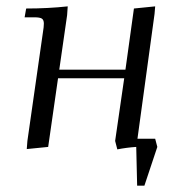

<svg xmlns="http://www.w3.org/2000/svg" viewBox="-20 -466 562 609"><path d="M58.1 -411.1 63 -439Q131.8 -439 194.8 -445.8L192.9 -418L168 -245.1H377.9L404.8 -439L472.2 -445.8L470.2 -421.9L416 -25.9H472.2L479 0L438 123H415L412.1 0Q381.8 2 352.1 7.8L345.2 -19L374 -217.8H164.1L132.8 0L64.9 6.8L66.9 -19L116.2 -363.8Q119.1 -380.9 119.1 -391.1Q119.1 -402.8 112.8 -407Q106.4 -411.1 88.9 -411.1Z"/></svg>

Font: Dihjauti S
Style: Italic
Weight: 400
Italic angle: -9°
Designer: T. Christopher White
Version: Version 3.0.0